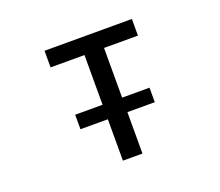

<svg xmlns="http://www.w3.org/2000/svg" viewBox="-121 -906 1241 1081"><g transform="rotate(-20 500.0 -365.0)"><path d="M278.3 -247.1V-334H442.4V-631.8H239.3V-731.4H762.7V-631.8H559.6V-334H723.6V-247.1H559.6V1H442.4V-247.1Z"/></g></svg>

Font: Gen Shin Gothic Monospace Medium
Style: Regular
Weight: 500
Designer: [Source Han Sans]
Ryoko NISHIZUKA  (kana & ideographs); Paul D. Hunt (Latin, Greek & Cyrillic); Wenlong ZHANG  (bopomofo
Version: Version 1.002.20150607